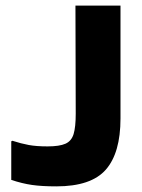

<svg xmlns="http://www.w3.org/2000/svg" viewBox="-20 -662 503 682"><path d="M248 -642H408V-241Q408 -119 356 -59.5Q304 0 180 0Q129 0 94 -5Q59 -10 20 -23V-160L24 -162Q55 -152 82 -147Q109 -142 149 -142Q191 -142 212.5 -151.5Q234 -161 241.5 -186Q249 -211 249 -258Z"/></svg>

Font: Bakbak One
Style: Regular
Weight: 400
Designer: Saumya Kishore and Sanchit Sawaria
Foundry: A Good Feeling
Version: Version 1.003; ttfautohint (v1.8.3)